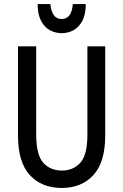

<svg xmlns="http://www.w3.org/2000/svg" viewBox="-20 -919 609 949"><path d="M69 -249V-690H159V-253Q159 -153 194 -114.5Q229 -76 286 -76Q342 -76 377 -114.5Q412 -153 412 -253V-690H500V-249Q500 -117 441.5 -53.5Q383 10 285 10Q186 10 127.5 -53.5Q69 -117 69 -249ZM166 -899H229Q236 -825 285 -825Q334 -825 340 -899H404Q404 -848 387 -816Q370 -784 343 -769.5Q316 -755 285 -755Q254 -755 227 -769.5Q200 -784 183 -816Q166 -848 166 -899Z"/></svg>

Font: Radio Canada Condensed
Style: Regular
Weight: 400
Width: 3
Designer: Charles Daoud, Etienne Aubert Bonn, Alexandre Saumier Demers, Jacques Le Bailly
Foundry: Radio-Canada
Version: Version 2.104; ttfautohint (v1.8.4.7-5d5b);gftools[0.9.28.de